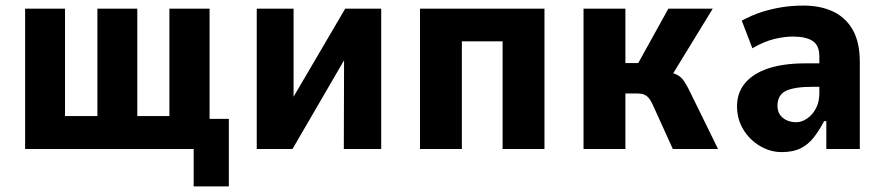

<svg xmlns="http://www.w3.org/2000/svg" viewBox="-20 -534 3171 688"><path d="M674 134V0H70V-503H213V-118H329V-503H472V-118H587V-503H731V-108H800V134Z M900 0V-503H1032V-155H1013L1217 -503H1346V0H1212L1213 -349H1231L1028 0Z M1485 0V-503H1931V0H1781V-386H1635V0Z M2071 0V-503H2221V-308H2267L2375 -503H2534L2378 -248L2366 -278Q2393 -273 2407 -265.5Q2421 -258 2431 -243.5Q2441 -229 2453 -204L2553 0H2391L2323 -150Q2316 -166 2309 -177Q2302 -188 2291.5 -193.5Q2281 -199 2264 -199H2221V0Z M2781 11Q2740 11 2703 -11Q2666 -33 2643.5 -70Q2621 -107 2621 -153Q2621 -202 2650 -236.5Q2679 -271 2733.5 -289Q2788 -307 2867 -307H2933V-223H2893Q2860 -223 2836.5 -219.5Q2813 -216 2797.5 -209Q2782 -202 2774 -188.5Q2766 -175 2766 -155Q2766 -127 2785.5 -111.5Q2805 -96 2833 -96Q2853 -96 2872.5 -109.5Q2892 -123 2904 -146Q2916 -169 2916 -200V-332Q2916 -372 2891.5 -387.5Q2867 -403 2822 -403Q2790 -403 2753.5 -394Q2717 -385 2676 -361L2638 -460Q2675 -480 2709.5 -491Q2744 -502 2781 -508Q2818 -514 2860 -514Q2920 -514 2965.5 -492.5Q3011 -471 3036 -426.5Q3061 -382 3061 -312V0H2941V-100H2933Q2916 -67 2896 -41.5Q2876 -16 2849 -2.5Q2822 11 2781 11Z"/></svg>

Font: Nunito Sans 7pt Condensed ExtraBold
Style: Regular
Weight: 800
Width: 3
Designer: Vernon Adams
Foundry: Vernon Adams
Version: Version 3.101;gftools[0.9.27]